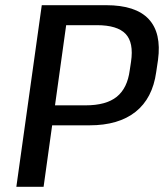

<svg xmlns="http://www.w3.org/2000/svg" viewBox="-20 -720 632 740"><path d="M141 -700H389Q503 -700 553 -646.5Q603 -593 589 -489L582 -442Q568 -341 502.5 -289Q437 -237 325 -237H181L148 0H43ZM192 -314H310Q389 -314 430 -347Q471 -380 480 -449L485 -482Q496 -556 464 -589.5Q432 -623 353 -623H235Z"/></svg>

Font: Pathway Extreme 8pt Thin 12pt Medium
Style: Italic
Weight: 500
Italic angle: -8°
Version: Version 1.001;gftools[0.9.26]